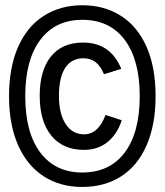

<svg xmlns="http://www.w3.org/2000/svg" viewBox="-20 -745 640 746"><path d="M306.6 -162.6Q224.6 -162.6 179.4 -218Q134.3 -273.4 134.3 -372.6Q134.3 -471.2 177.7 -525.4Q221.2 -579.6 303.2 -579.6Q409.2 -579.6 451.2 -477.5L383.8 -456.5Q359.9 -518.6 304.2 -518.6Q257.8 -518.6 233.4 -481.2Q209 -443.8 209 -372.6Q209 -303.2 235.1 -263.2Q261.2 -223.1 306.6 -223.1Q361.8 -223.1 390.1 -298.3L453.1 -277.8Q435.1 -222.7 397.2 -192.6Q359.4 -162.6 306.6 -162.6ZM584.5 -371.6Q584.5 -260.7 549.8 -180.9Q515.1 -101.1 450.7 -59.8Q386.2 -18.6 299.8 -18.6Q213.4 -18.6 149.2 -60.3Q85 -102.1 50 -181.6Q15.1 -261.2 15.1 -371.6Q15.1 -481.9 49.8 -561.5Q84.5 -641.1 149.2 -682.9Q213.9 -724.6 299.8 -724.6Q385.7 -724.6 450.4 -683.1Q515.1 -641.6 549.8 -562.3Q584.5 -482.9 584.5 -371.6ZM522.9 -371.6Q522.9 -512.2 464.6 -590.1Q406.2 -668 299.8 -668Q194.8 -668 136.5 -590.1Q78.1 -512.2 78.1 -371.6Q78.1 -229.5 136.7 -152.1Q195.3 -74.7 299.8 -74.7Q405.8 -74.7 464.4 -152.1Q522.9 -229.5 522.9 -371.6Z"/></svg>

Font: Liberation Mono
Style: Bold Italic
Weight: 700
Italic angle: -12°
Monospace: yes
Designer: Steve Matteson
Foundry: Ascender Corporation
Version: Version 2.1.5